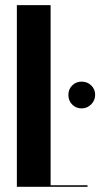

<svg xmlns="http://www.w3.org/2000/svg" viewBox="-20 -719 386 739"><path d="M44.9 -699.2H174.8V-5.9H316.9V0H44.9ZM243.2 -354Q243.2 -375.5 257.8 -390.1Q272.5 -404.8 293.9 -404.8Q316.4 -404.8 331.3 -390.1Q346.2 -375.5 346.2 -354Q346.2 -332.5 330.8 -317.1Q315.4 -301.8 293.9 -301.8Q272.5 -301.8 257.8 -316.7Q243.2 -331.5 243.2 -354Z"/></svg>

Font: Moniqa Black Display
Style: Regular
Weight: 900
Designer: Rajesh Rajput
Foundry: Rajesh Rajput
Version: Version 1.000